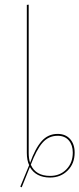

<svg xmlns="http://www.w3.org/2000/svg" viewBox="-20 -752 340 823"><path d="M300 -98Q300 -51 270 -21Q240 9 195 9Q134 9 108 -36L73 51L67 48L105 -44Q95 -65 95 -97V-731L103 -732V-97Q103 -72 109 -54Q131 -116 158.5 -147Q186 -178 227 -178Q261 -178 280.5 -156Q300 -134 300 -98ZM292 -98Q292 -130 275 -150Q258 -170 227 -170Q188 -170 162 -140Q136 -110 112 -46Q133 2 195 2Q237 2 264.5 -26Q292 -54 292 -98Z"/></svg>

Font: Fira Sans Compressed Eight
Style: Regular
Weight: 100
Width: 1
Designer: bBox Type GmbH & Carrois Corporate GbR & Edenspiekermann AG
Foundry: bBox Type GmbH & Carrois Corporate GbR & Edenspiekermann AG
Version: Version 4.301